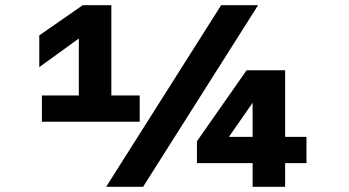

<svg xmlns="http://www.w3.org/2000/svg" viewBox="-20 -718 1340 738"><path d="M283 -250V-570L131 -460V-582L298 -698H408V-250ZM141 -351H517V-250H141ZM388 0 830 -698H972L530 0ZM951 0V-91H737V-175L928 -448H1076V-192H1158V-91H1076V0ZM860 -192H951V-323Z"/></svg>

Font: Azeret Mono
Style: Bold
Weight: 700
Designer: Martin Vácha
Foundry: Displaay
Version: Version 1.002